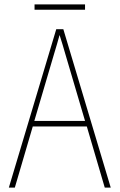

<svg xmlns="http://www.w3.org/2000/svg" viewBox="-20 -847 540 867"><path d="M20 0 234 -715H266L480 0H453L372 -276H128L47 0ZM224 -603 135 -301H364L275 -603Q269 -624 263 -644Q257 -664 249 -689Q243 -667 237 -646.5Q231 -626 224 -603ZM136 -803V-827H364V-803Z"/></svg>

Font: Noto Sans Mono ExtraCondensed Thin
Style: Regular
Weight: 100
Width: 2
Designer: Monotype Design Team
Foundry: Monotype Imaging Inc.
Version: Version 2.014; ttfautohint (v1.8.4.7-5d5b)